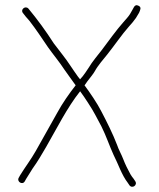

<svg xmlns="http://www.w3.org/2000/svg" viewBox="-20 -707 608 736"><path d="M511 -685C503 -689 497 -687 493 -679L488 -670C482 -658 475 -647 467 -638L453 -622C427 -593 394 -547 370 -515C359 -501 331 -467 321 -449C316 -442 301 -417 287 -403L279 -413C268 -428 259 -442 250 -455C232 -483 206 -514 186 -541C156 -588 123 -633 89 -674C77 -687 57 -670 68 -657C76 -646 79 -643 93 -627C120 -592 138 -564 164 -526C183 -499 209 -468 227 -440C240 -421 256 -400 270 -380C245 -348 219 -311 199 -274C171 -225 144 -175 117 -128C99 -96 76 -66 57 -35L52 -26C43 -11 66 4 75 -12L80 -21C88 -34 96 -47 105 -61C124 -87 140 -115 157 -144C198 -215 237 -294 287 -357L288 -356C297 -344 307 -329 318 -312C340 -279 350 -257 369 -222C387 -186 399 -149 415 -114C434 -77 446 -37 470 -6L476 3C487 18 509 2 498 -13L492 -22C488 -27 484 -32 480 -39C470 -57 460 -77 452 -98C446 -114 434 -135 429 -151C413 -193 389 -241 369 -279C353 -311 324 -353 304 -380C307 -384 311 -389 314 -394C329 -413 339 -426 344 -435C354 -454 378 -482 391 -498C416 -529 448 -576 474 -605L488 -621C492 -626 496 -632 501 -638L513 -658C517 -668 524 -679 511 -685Z"/></svg>

Font: Electronic
Style: Lt
Weight: 300
Version: Version 1.011